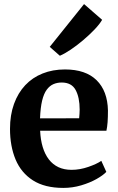

<svg xmlns="http://www.w3.org/2000/svg" viewBox="-20 -909 580 940"><path d="M290 11Q199 11 141.2 -26Q83.5 -63 56.2 -128.2Q29 -193.5 29 -278Q29 -346 48.5 -400Q68 -454 103.5 -491.8Q139 -529.5 188.5 -549.2Q238 -569 298 -569Q399.5 -569 453 -516.2Q506.5 -463.5 508.5 -368Q508.5 -335.5 506.8 -311.2Q505 -287 501 -269H176.5Q178.5 -224.5 189.2 -189Q200 -153.5 219.2 -128.5Q238.5 -103.5 266.2 -90.5Q294 -77.5 330.5 -77.5Q371 -77.5 412.2 -91.8Q453.5 -106 476 -121.5L500.5 -67.5Q484.5 -50.5 452 -32.2Q419.5 -14 377.2 -1.5Q335 11 290 11ZM176 -329.5 367.5 -330Q368.5 -340 369.2 -351Q370 -362 370 -372.5Q370 -432 350.2 -468.5Q330.5 -505 282 -505Q260 -505 241.5 -497Q223 -489 208.8 -469.8Q194.5 -450.5 186.2 -416.2Q178 -382 176 -329.5ZM272.5 -636.5 223.5 -679.5 391.5 -889 480 -812Q468 -791 442.8 -764.5Q417.5 -738 386.5 -711.8Q355.5 -685.5 325.5 -665.5Q295.5 -645.5 274 -636.5Z"/></svg>

Font: Merriweather 20pt
Style: Bold
Weight: 700
Version: Version 2.100